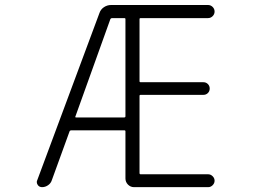

<svg xmlns="http://www.w3.org/2000/svg" viewBox="-20 -774 1040 772"><path d="M283.2 -305.7Q281.2 -301.8 286.1 -301.8H479.5Q484.4 -301.8 484.4 -306.6V-697.3Q484.4 -701.2 479.5 -701.2H430.7Q425.8 -701.2 423.8 -697.3ZM379.9 -721.7Q384.8 -736.3 397.9 -745.1Q411.1 -753.9 426.8 -753.9H816.4Q827.1 -753.9 835 -746.1Q842.8 -738.3 842.8 -727.5Q842.8 -716.8 835 -709Q827.1 -701.2 816.4 -701.2H545.9Q541 -701.2 541 -697.3V-447.3Q541 -443.4 545.9 -443.4H797.9Q808.6 -443.4 815.9 -436Q823.2 -428.7 823.2 -418Q823.2 -407.2 815.9 -399.9Q808.6 -392.6 797.9 -392.6H545.9Q541 -392.6 541 -388.7V-78.1Q541 -73.2 545.9 -73.2H817.4Q827.1 -73.2 835 -65.4Q842.8 -57.6 842.8 -47.4Q842.8 -37.1 835 -29.3Q827.1 -21.5 817.4 -21.5H518.6Q504.9 -21.5 494.6 -31.7Q484.4 -42 484.4 -56.6V-246.1Q484.4 -250 479.5 -250H266.6Q261.7 -250 259.8 -246.1L188.5 -49.8Q184.6 -37.1 173.3 -29.3Q162.1 -21.5 149.4 -21.5Q137.7 -21.5 131.8 -30.3Q127.9 -36.1 127.9 -42Q127.9 -45.9 129.9 -49.8Z"/></svg>

Font: Rounded-L Mgen+ 1m light
Style: Regular
Weight: 200
Designer: [Source Han Sans]
Ryoko NISHIZUKA  (kana & ideographs); Paul D. Hunt (Latin, Greek & Cyrillic); Wenlong ZHANG  (bopomofo
Version: Version 1.059.20150602